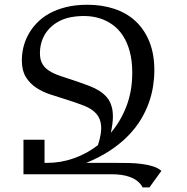

<svg xmlns="http://www.w3.org/2000/svg" viewBox="-20 -747 800 823"><path d="M355 -726.6Q417 -726.6 469.7 -709.2Q522.5 -691.9 560.5 -656.7Q598.6 -621.6 620.1 -568.8Q641.6 -516.1 641.6 -445.3Q641.6 -413.1 636.2 -377.9Q630.9 -342.8 618.2 -306.9Q605.5 -271 584 -235.1Q562.5 -199.2 530 -165.8Q497.6 -132.3 452.9 -102.5Q408.2 -72.8 349.6 -48.8H474.6Q502.4 -48.8 531.2 -48.3Q560.1 -47.9 586.4 -44.4Q612.8 -41 635 -34.2Q657.2 -27.3 671.9 -14.6L620.6 56.2H591.3Q583 40.5 569.6 29.8Q556.2 19 539.1 12.5Q522 5.9 502.2 2.9Q482.4 0 461.9 0H80.6V-147.9H170.9V-48.8H182.1Q240.7 -48.8 296.4 -68.4Q352.1 -87.9 399.9 -125Q416 -175.3 413.6 -207Q411.1 -238.8 392.8 -259.5Q374.5 -280.3 341.3 -293.5Q308.1 -306.6 262.7 -320.8Q229 -331.1 195.3 -342.3Q161.6 -353.5 134.8 -371.3Q107.9 -389.2 91.1 -416.3Q74.2 -443.4 73.7 -485.4Q73.2 -513.2 79.8 -542Q86.4 -570.8 100.8 -597.7Q115.2 -624.5 137.5 -647.9Q159.7 -671.4 191.2 -689Q222.7 -706.5 263.4 -716.6Q304.2 -726.6 355 -726.6ZM546.9 -435.1Q546.9 -486.8 536.1 -526.4Q525.4 -565.9 506.8 -594.2Q488.3 -622.6 463.1 -640.6Q438 -658.7 408.9 -668Q379.9 -677.2 348.6 -678.2Q317.4 -679.2 286.6 -673.8Q258.8 -668.9 235.4 -657Q211.9 -645 194.3 -627.4Q176.8 -609.9 166 -587.4Q155.3 -564.9 152.3 -539.1Q148.4 -502.9 157.7 -481.2Q167 -459.5 188 -445.3Q209 -431.2 240.5 -420.9Q272 -410.6 312.5 -397Q339.4 -387.7 363 -378.7Q386.7 -369.6 405.3 -357.9Q423.8 -346.2 437.3 -330.8Q450.7 -315.4 457.5 -293.9Q464.4 -272.5 463.9 -244.1Q463.4 -215.8 455.1 -177.7Q497.6 -227.5 522.2 -292.2Q546.9 -356.9 546.9 -435.1Z"/></svg>

Font: Arian AMU Serif
Style: Regular
Weight: 400
Designer: Ruben Hakobyan (Tarumian)
Foundry: Ruben Hakobyan (Tarumian)
Version: Version 1.002